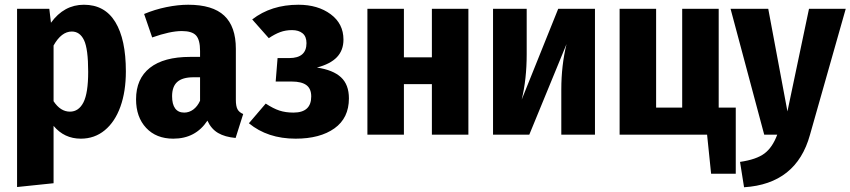

<svg xmlns="http://www.w3.org/2000/svg" viewBox="-20 -568 3588 810"><path d="M511 -267Q511 -182 488 -118Q465 -54 422 -18.5Q379 17 321 17Q251 17 206 -37V205L52 221V-531H188L195 -472Q250 -548 334 -548Q422 -548 466.5 -475Q511 -402 511 -267ZM352 -265Q352 -362 334.5 -398.5Q317 -435 283 -435Q239 -435 206 -376V-141Q235 -97 275 -97Q312 -97 332 -136Q352 -175 352 -265Z M1006 -87 974 14Q929 10 900 -7Q871 -24 855 -59Q805 17 711 17Q639 17 596.5 -28.5Q554 -74 554 -149Q554 -236 612.5 -282Q671 -328 782 -328H824V-353Q824 -400 807 -418.5Q790 -437 747 -437Q698 -437 622 -410L588 -509Q633 -528 682 -538Q731 -548 774 -548Q877 -548 926 -502Q975 -456 975 -362V-147Q975 -120 982 -107Q989 -94 1006 -87ZM824 -143V-242H796Q750 -242 728 -222.5Q706 -203 706 -162Q706 -128 719 -110.5Q732 -93 757 -93Q778 -93 795.5 -106Q813 -119 824 -143Z M1429 -401Q1429 -356 1401.5 -327Q1374 -298 1317 -283Q1385 -273 1418.5 -242Q1452 -211 1452 -153Q1452 -70 1391 -26.5Q1330 17 1227 17Q1109 17 1030 -48L1101 -131Q1133 -110 1159 -101.5Q1185 -93 1218 -93Q1293 -93 1293 -161Q1293 -194 1272.5 -209Q1252 -224 1211 -224H1143L1151 -323H1200Q1273 -323 1273 -386Q1273 -414 1256.5 -427.5Q1240 -441 1212 -441Q1185 -441 1162 -432.5Q1139 -424 1114 -407L1044 -486Q1124 -548 1239 -548Q1321 -548 1375 -508Q1429 -468 1429 -401Z M1802 -213H1684V0H1530V-531H1684V-326H1802V-531H1956V0H1802Z M2490 0H2348V-190Q2348 -292 2370 -382L2213 0H2060V-531H2202V-339Q2202 -234 2181 -148L2335 -531H2490Z M3084 -114V165H2980L2963 0H2594V-531H2748V-114H2858V-531H3012V-114Z M3397 1Q3340 208 3119 222L3102 115Q3171 105 3205 79.5Q3239 54 3259 0H3204L3062 -531H3221L3302 -98L3393 -531H3548Z"/></svg>

Font: Fira Sans Condensed
Style: Bold
Weight: 700
Width: 3
Designer: bBox Type GmbH & Carrois Corporate GbR & Edenspiekermann AG
Foundry: bBox Type GmbH & Carrois Corporate GbR & Edenspiekermann AG
Version: Version 4.301